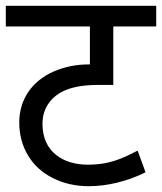

<svg xmlns="http://www.w3.org/2000/svg" viewBox="-20 -642 559 662"><path d="M370.6 -550.8H518.6V-622.1H0V-550.8H290V-419.9H286.1C242.7 -419.9 202.1 -411.6 165 -395.5C90.8 -362.8 46.4 -299.8 46.4 -219.7C46.4 -177.2 56.6 -139.6 76.7 -106C96.7 -72.3 125.5 -46.4 162.6 -27.8C199.7 -9.3 240.7 0 286.1 0C348.6 0 417.5 -16.1 481.9 -47.9L454.6 -122.6C427.2 -108.4 405.8 -98.6 389.6 -92.8C357.4 -80.6 323.2 -74.2 282.7 -74.2C199.2 -74.2 126.5 -117.2 126.5 -214.8C126.5 -242.7 133.8 -266.6 148.4 -286.6C177.2 -327.1 230 -349.1 315.9 -349.1H370.6Z"/></svg>

Font: Noto Reveo Sans
Style: Regular
Weight: 400
Designer: Monotype Design team
Foundry: Monotype Imaging Inc.
Version: Version 1.04